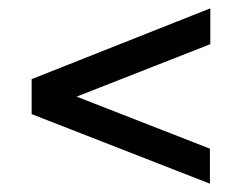

<svg xmlns="http://www.w3.org/2000/svg" viewBox="-20 -587 597 461"><path d="M164 -355 485 -481V-567L56 -397V-313L484 -146V-230Z"/></svg>

Font: Cheyenne Sans
Style: Regular
Weight: 400
Designer: The Public Sans project authors (U.S. Web Design System), Libre Franklin designed by Pablo Impallari and Rodrigo Fuenzal
Foundry: The Cheyenne Sans Project Authors
Version: Version 2.007